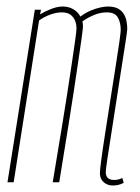

<svg xmlns="http://www.w3.org/2000/svg" viewBox="-20 -560 430 590"><path d="M326 10Q316 10 307 5.5Q298 1 292.5 -7.5Q287 -16 287 -28Q287 -37 291.5 -71Q296 -105 303.5 -152.5Q311 -200 319 -252Q327 -304 334.5 -350.5Q342 -397 346.5 -429Q351 -461 351 -468Q351 -491 342 -506.5Q333 -522 308 -522Q288 -522 268 -513.5Q248 -505 233 -494Q234 -491 234.5 -487.5Q235 -484 235 -480Q235 -473 231 -444Q227 -415 220.5 -371.5Q214 -328 206.5 -278Q199 -228 191 -179Q183 -130 176.5 -89.5Q170 -49 166 -24.5Q162 0 162 0H142Q142 0 146 -24Q150 -48 156.5 -87.5Q163 -127 171 -175Q179 -223 186.5 -272Q194 -321 200.5 -364Q207 -407 211 -436Q215 -465 215 -472Q215 -487 210 -498Q205 -509 195.5 -515.5Q186 -522 170 -522Q153 -522 134 -515Q115 -508 100 -497L22 0H3L87 -530H106L103 -516Q120 -526 138.5 -533Q157 -540 173 -540Q191 -540 205.5 -531.5Q220 -523 227 -509Q243 -521 258.5 -527.5Q274 -534 288 -537Q302 -540 312 -540Q334 -540 347 -531Q360 -522 365.5 -506.5Q371 -491 371 -471Q371 -465 366 -432.5Q361 -400 353.5 -352.5Q346 -305 338 -252.5Q330 -200 322.5 -152.5Q315 -105 310 -72Q305 -39 305 -31Q305 -20 311 -13.5Q317 -7 331 -7Q336 -7 341.5 -8Q347 -9 356 -13L360 2Q350 7 342 8.5Q334 10 326 10Z"/></svg>

Font: Georama
Style: Italic
Weight: 400
Width: 2
Italic angle: -9°
Designer: Jean-Baptiste Levee
Foundry: Production Type
Version: Version 1.000